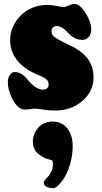

<svg xmlns="http://www.w3.org/2000/svg" viewBox="-20 -550 522 979"><path d="M118.7 -146.5Q162.1 -92.8 199.2 -92.8Q212.4 -92.8 220.2 -100.1Q228 -107.4 228 -117.7Q228 -136.2 216.1 -146.2Q204.1 -156.2 160.6 -174.3Q104 -198.2 67.9 -242.2Q31.7 -286.1 31.7 -346.2Q31.7 -380.4 45.9 -412.6Q60.1 -444.8 84.2 -469.7Q108.4 -494.6 144 -509.8Q179.7 -524.9 219.7 -524.9Q243.2 -524.9 271 -519.3Q298.8 -513.7 304.2 -513.7Q312.5 -513.7 330.6 -522Q348.6 -530.3 359.9 -530.3Q378.4 -530.3 398.9 -507.1Q419.4 -483.9 432.4 -453.6Q445.3 -423.3 445.3 -401.4Q445.3 -374 431.6 -360.4Q418 -346.7 400.4 -346.7Q371.6 -346.7 347.7 -363.8Q341.3 -368.2 326.9 -382.6Q312.5 -397 309.1 -399.9Q289.6 -417 269.5 -417Q256.8 -417 249.8 -409.7Q242.7 -402.3 242.7 -390.1Q242.7 -378.4 249 -370.1Q255.4 -361.8 275.9 -349.6Q296.4 -337.4 338.9 -317.4Q457 -262.7 457 -156.7Q457 -84.5 400.1 -35.4Q343.3 13.7 261.2 13.7Q234.4 13.7 200.9 8.8Q167.5 3.9 161.6 3.9Q150.4 3.9 133.3 6.3Q116.2 8.8 104.7 8.5Q93.3 8.3 83 2Q58.1 -12.7 39.1 -53.2Q20 -93.8 20 -132.3Q20 -151.9 29.5 -167.2Q39.1 -182.6 55.2 -182.6Q89.4 -182.6 118.7 -146.5ZM203.1 384.3Q203.1 370.1 221.7 354Q231.4 345.2 240.7 327.1Q250 309.1 250 285.2Q250 269.5 243.2 266.6Q240.7 265.6 222.2 260.7Q211.9 257.8 200.9 252Q189.9 246.1 177 236.1Q164.1 226.1 155.8 210Q147.5 193.8 147.5 174.8Q147.5 129.9 176 99.9Q204.6 69.8 248.5 69.8Q295.4 69.8 323 104.5Q350.6 139.2 350.6 194.8Q350.6 238.3 339.4 279.8Q328.1 321.3 312.3 348.6Q296.4 376 280 392.6Q263.7 409.2 252.4 409.2Q227.1 409.2 215.1 401.1Q203.1 393.1 203.1 384.3Z"/></svg>

Font: Cooper* Black
Style: Regular
Weight: 900
Designer: Owen Earl
Foundry: indestructible type*
Version: Version 0.001